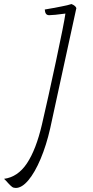

<svg xmlns="http://www.w3.org/2000/svg" viewBox="-168 -432 458 948"><path d="M209 -392Q194 -325 133 -43L80 201Q61 285 32.5 352.5Q4 420 -28 458Q-60 496 -90 496Q-101 496 -108 491Q-115 486 -127 473Q-139 459 -148 451Q-80 442 -35 374.5Q10 307 39 183Q68 59 108 -128Q148 -315 155 -365Q96 -357 75 -357Q64 -357 59 -364Q54 -371 53 -385L93 -392Q103 -394 135 -400Q167 -406 185 -412Q205 -404 209 -392Z"/></svg>

Font: Charmonman
Style: Regular
Weight: 400
Designer: Ekaluck Peanpanawate
Foundry: Cadson Demak Co.,Ltd.
Version: Version 1.000; ttfautohint (v1.6)